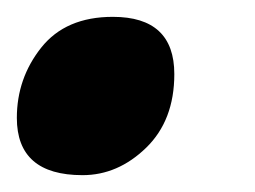

<svg xmlns="http://www.w3.org/2000/svg" viewBox="-24 -196 303 228"><path d="M74 12Q116 12 149.5 -20.5Q183 -53 183 -108Q183 -176 110 -176Q54 -176 25 -139.5Q-4 -103 -4 -56Q-4 12 74 12Z"/></svg>

Font: Noto Sans Display Condensed Black
Style: Italic
Weight: 900
Width: 3
Italic angle: -192°
Designer: Monotype Design Team
Foundry: Monotype Imaging Inc.
Version: Version 1.900